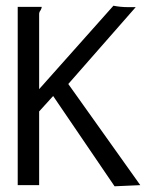

<svg xmlns="http://www.w3.org/2000/svg" viewBox="-20 -648 540 672"><path d="M42 -624V0H117V-258L166 -312L381 4L471 0L219 -354L455 -623H429C409 -623 392 -625 377 -628L117 -336V-598C117 -603 118 -607 122 -612C124 -616 126 -620 126 -624Z"/></svg>

Font: Inconsolatazi4
Style: Regular
Weight: 400
Designer: Raph Levien, Kirill Tkachev
Foundry: Cyreal
Version: Version 1.013